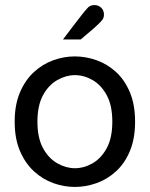

<svg xmlns="http://www.w3.org/2000/svg" viewBox="-20 -727 592 759"><path d="M276 12Q233 12 191 -3Q149 -18 114.5 -49.5Q80 -81 59 -130Q38 -179 38 -246Q38 -313 59 -362Q80 -411 114.5 -442.5Q149 -474 191 -489Q233 -504 276 -504Q319 -504 361.5 -489Q404 -474 438.5 -442.5Q473 -411 493.5 -362Q514 -313 514 -246Q514 -179 493.5 -130Q473 -81 438.5 -49.5Q404 -18 361.5 -3Q319 12 276 12ZM276 -62Q312 -62 346 -81.5Q380 -101 402 -141.5Q424 -182 424 -246Q424 -310 402 -350.5Q380 -391 346 -410.5Q312 -430 276 -430Q241 -430 206.5 -410.5Q172 -391 150 -350.5Q128 -310 128 -246Q128 -182 150 -141.5Q172 -101 206.5 -81.5Q241 -62 276 -62ZM229 -571Q232 -575 244.5 -591.5Q257 -608 273 -629Q289 -650 303.5 -668.5Q318 -687 325 -694Q335 -707 353 -707Q369 -707 380 -696.5Q391 -686 391 -669Q391 -662 388.5 -655.5Q386 -649 378 -641Q371 -633 353 -617Q335 -601 318.5 -587.5Q302 -574 299 -571Z"/></svg>

Font: Atkinson Hyperlegible
Style: Regular
Weight: 400
Designer: Elliott Scott, Megan Eiswerth, Linus Boman, Theodore Petrosky
Foundry: Braille Institute
Version: Version 1.006; ttfautohint (v1.8.3)